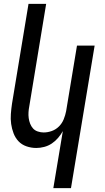

<svg xmlns="http://www.w3.org/2000/svg" viewBox="-20 -755 540 990"><path d="M255 215 304 -79Q294 -61 279.5 -44Q265 -27 247 -15Q229 -3 208 2.5Q187 8 167 8Q141 8 116.5 -0.5Q92 -9 75.5 -26.5Q59 -44 50 -67.5Q41 -91 37.5 -116Q34 -141 36 -167.5Q38 -194 42 -221L127 -735H218L131 -207Q128 -192 127 -176.5Q126 -161 128 -146Q130 -131 135.5 -117Q141 -103 150.5 -92.5Q160 -82 175 -77Q190 -72 205 -72Q226 -72 247 -79.5Q268 -87 284 -103Q300 -119 308.5 -140Q317 -161 321 -182L377 -520H468L346 215Z"/></svg>

Font: Iosevka Medium
Style: Italic
Weight: 500
Italic angle: -9°
Monospace: yes
Designer: Belleve Invis
Foundry: Belleve Invis
Version: Version 32.5.0; ttfautohint (v1.8.4)